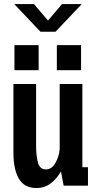

<svg xmlns="http://www.w3.org/2000/svg" viewBox="-20 -913 490 944"><path d="M159 11.5Q100 11.5 73 -34.2Q46 -80 46 -161.5V-500H157.5V-199Q157.5 -144.5 167 -112.2Q176.5 -80 206 -80Q233.5 -80 251.8 -111Q270 -142 273.5 -179V-500H385V-91H412.5V0H293L279.5 -70.5Q261 -36 230.5 -12.2Q200 11.5 159 11.5ZM51 -691H170V-568H51ZM259.5 -691H378.5V-568H259.5ZM50 -893H147L216 -812L285 -893H382L253 -757H179Z"/></svg>

Font: Trispace Condensed Medium
Style: Regular
Weight: 500
Width: 3
Designer: Tyler Finck
Foundry: Etcetera Type Company
Version: Version 1.210; ttfautohint (v1.8.3)